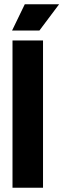

<svg xmlns="http://www.w3.org/2000/svg" viewBox="-20 -886 299 906"><path d="M39 0V-695H183V0ZM166 -742H37L97 -866H259Z"/></svg>

Font: Bricolage Grotesque 48pt Bricolage Grotesque 48pt Regular
Style: Bold
Weight: 700
Designer: Mathieu Triay
Foundry: Atelier Triay
Version: Version 1.000; ttfautohint (v1.8.4.7-5d5b);gftools[0.9.32]